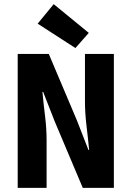

<svg xmlns="http://www.w3.org/2000/svg" viewBox="-20 -914 640 934"><path d="M66.1 0V-651.7H217.3L354.4 -327.7L410.2 -184.5H413.6Q408.8 -236.4 401 -300Q393.3 -363.6 393.3 -421.3V-651.7H533.9V0H382.7L245.6 -324.7L189.8 -467.2H186.4Q191.2 -413.6 199 -351.1Q206.7 -288.7 206.7 -231.2V0ZM346.8 -680.3 163.2 -798.9 241.2 -893.8 411.9 -754Z"/></svg>

Font: Source Code Pro ExtraLight
Style: Regular
Weight: 200
Monospace: yes
Designer: Paul D. Hunt, Teo Tuominen
Foundry: Adobe
Version: Version 1.026;hotconv 1.1.0;makeotfexe 2.6.0